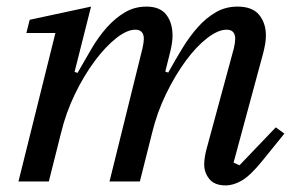

<svg xmlns="http://www.w3.org/2000/svg" viewBox="-20 -550 895 582"><path d="M664 12Q630 12 614.5 -7.5Q599 -27 599 -51Q599 -62 601 -74.5Q603 -87 606 -98L689 -404Q691 -413 692 -420Q693 -427 693 -432Q693 -460 667 -460Q641 -460 608 -434.5Q575 -409 543 -365.5Q511 -322 483.5 -265.5Q456 -209 441 -147L404 0H312L412 -404Q414 -413 415 -420Q416 -427 416 -432Q416 -460 390 -460Q365 -460 332.5 -434.5Q300 -409 267.5 -365.5Q235 -322 207.5 -265.5Q180 -209 165 -147L128 0H36L148 -450H60L70 -490L256 -530L206 -332L215 -329Q236 -366 257.5 -402.5Q279 -439 304 -467Q329 -495 358.5 -512.5Q388 -530 424 -530Q465 -530 484 -505.5Q503 -481 503 -442Q503 -421 496 -393L481 -333L490 -330Q511 -368 533 -404Q555 -440 580 -468Q605 -496 634.5 -513Q664 -530 700 -530Q745 -530 765.5 -505Q786 -480 786 -442Q786 -429 783.5 -415Q781 -401 777 -386L688 -57L706 -49L816 -164L842 -145L774 -61Q739 -18 713.5 -3Q688 12 664 12Z"/></svg>

Font: IBM Plex Serif Text
Style: Italic
Weight: 450
Italic angle: -14°
Designer: Mike Abbink, Paul van der Laan, Pieter van Rosmalen
Foundry: Bold Monday
Version: Version 3.001